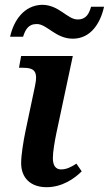

<svg xmlns="http://www.w3.org/2000/svg" viewBox="-20 -769 453 799"><path d="M283 -608C358 -608 398 -673 413 -741H359C351 -714 340 -688 303 -688C260 -688 226 -749 155 -749C80 -747 37 -684 22 -616H76C85 -643 96 -669 133 -669C176 -669 211 -608 283 -608ZM174 10C238 10 289 -25 320 -56L298 -88C275 -73 256 -64 234 -64C212 -64 200 -80 200 -111C200 -139 208 -182 214 -212L283 -536H68L59 -487H75C125 -487 139 -471 125 -408L86 -223C77 -180 68 -123 68 -90C68 -30 106 10 174 10Z"/></svg>

Font: Noto Serif SemiBold
Style: Italic
Weight: 600
Italic angle: -12°
Designer: Monotype Design Team
Foundry: Monotype Imaging Inc.
Version: Version 2.014